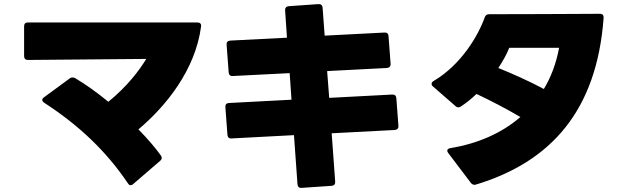

<svg xmlns="http://www.w3.org/2000/svg" viewBox="-20 -843 3040 932"><path d="M627 50 757 -62C762 -66 765 -71 765 -77C765 -80 764 -84 761 -88C734 -126 696 -170 652 -215C786 -328 928 -503 956 -714C958 -727 951 -734 938 -734H116C103 -734 97 -728 97 -715V-571C97 -559 103 -552 116 -552L690 -557C656 -501 598 -424 506 -349C452 -393 397 -433 346 -463C341 -466 337 -467 332 -467C328 -467 323 -466 318 -462L194 -371C188 -367 185 -362 185 -358C185 -353 189 -348 195 -344C364 -234 496 -109 601 47C605 53 609 56 614 56C618 56 623 54 627 50Z M1444 69 1590 59C1602 58 1608 51 1607 38L1590 -196L1896 -212C1908 -213 1915 -220 1914 -232L1904 -366C1903 -379 1896 -385 1883 -384L1578 -368L1568 -498L1858 -513C1870 -514 1877 -521 1876 -533L1866 -668C1865 -680 1858 -686 1846 -685L1556 -670L1546 -805C1545 -818 1538 -824 1525 -823L1382 -813C1370 -812 1363 -805 1364 -792L1373 -660L1098 -646C1086 -645 1079 -639 1080 -626L1090 -492C1091 -480 1097 -473 1110 -474L1386 -488L1395 -359L1091 -343C1079 -342 1073 -336 1074 -323L1084 -189C1085 -177 1091 -170 1104 -171L1407 -187L1424 51C1425 64 1432 70 1444 69Z M2290 53C2654 -57 2877 -306 2910 -756C2911 -769 2905 -776 2892 -776C2719 -775 2500 -774 2355 -774C2343 -774 2337 -769 2333 -759C2302 -671 2219 -529 2085 -450C2078 -446 2075 -441 2075 -436C2075 -432 2077 -427 2082 -423L2191 -328C2195 -324 2200 -322 2205 -322C2209 -322 2213 -323 2217 -326C2243 -343 2268 -363 2293 -387C2363 -354 2438 -315 2506 -275C2416 -197 2300 -146 2166 -124C2156 -122 2151 -118 2151 -111C2151 -108 2153 -104 2156 -100L2265 44C2272 53 2280 56 2290 53ZM2399 -513C2420 -545 2439 -578 2452 -611H2694C2680 -536 2655 -469 2620 -411C2547 -450 2468 -485 2399 -513Z"/></svg>

Font: LINE Seed JP App_OTF ExtraBold
Style: Regular
Weight: 800
Designer: LINE & Fontrix & Fontworks
Version: Version 1.013